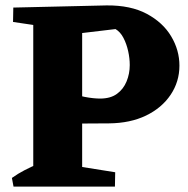

<svg xmlns="http://www.w3.org/2000/svg" viewBox="-20 -690 695 710"><path d="M255.2 -233 258.2 -341Q275.2 -335.2 292.2 -331.9Q309.2 -328.5 324.2 -327Q339.2 -325.5 349.8 -325.5Q388.8 -325.5 412.6 -343Q436.5 -360.5 448.1 -389Q459.8 -417.5 459.8 -449.5Q459.8 -474.5 453.9 -501.1Q448 -527.8 436.5 -549.9Q425 -572 407.2 -582.5L272.5 -566.5L29.2 -662L374.2 -670Q463.2 -670.8 522.9 -638.8Q582.5 -606.8 613 -555.6Q643.5 -504.5 643.5 -447.2Q643.5 -388 610.9 -339.4Q578.2 -290.8 519.9 -262.6Q461.5 -234.5 383.2 -233.8ZM30 0 24 -32Q45.5 -47.5 70.6 -60.5Q95.8 -73.5 123 -85L124 0ZM265 0 268 -75 406 -53 405 0ZM103 0V-662H283.8V0ZM149.8 -590.8 28.2 -608.8 29.2 -662H150.8Z"/></svg>

Font: Eczar
Style: Regular
Weight: 400
Designer: Vaibhav Singh
Foundry: Rosetta Type Foundry
Version: Version 2.000